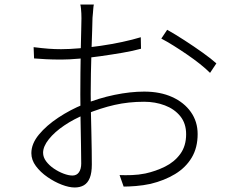

<svg xmlns="http://www.w3.org/2000/svg" viewBox="-20 -811 1040 851"><path d="M396 -791Q394 -782 393.5 -773Q393 -764 392 -754Q391 -744 390 -732Q390 -714 388.5 -675.5Q387 -637 385.5 -587Q384 -537 383 -486.5Q382 -436 382 -395Q382 -357 383 -312.5Q384 -268 385 -225Q386 -182 386.5 -144Q387 -106 387 -82Q387 -45 378 -22.5Q369 0 352 10Q335 20 311 20Q286 20 253.5 7.5Q221 -5 190 -26.5Q159 -48 139 -75Q119 -102 119 -132Q119 -174 152.5 -214.5Q186 -255 239 -290Q292 -325 349 -348Q417 -376 487.5 -390.5Q558 -405 619 -405Q690 -405 743 -381Q796 -357 826 -314.5Q856 -272 856 -217Q856 -156 829.5 -112Q803 -68 756 -39.5Q709 -11 647 4Q614 11 582.5 13.5Q551 16 528 16L510 -35Q535 -34 564.5 -35Q594 -36 624 -42Q670 -52 711.5 -72.5Q753 -93 779 -128.5Q805 -164 805 -216Q805 -264 779 -296Q753 -328 710.5 -344Q668 -360 619 -360Q550 -360 488 -346Q426 -332 358 -304Q308 -284 265 -255Q222 -226 196.5 -194Q171 -162 171 -134Q171 -114 184.5 -96Q198 -78 218.5 -64Q239 -50 261.5 -41.5Q284 -33 301 -33Q320 -33 330 -47.5Q340 -62 340 -86Q340 -117 339 -169Q338 -221 337 -280.5Q336 -340 336 -392Q336 -435 336.5 -487.5Q337 -540 338 -590.5Q339 -641 340 -679Q341 -717 341 -730Q341 -741 340.5 -751.5Q340 -762 339 -772.5Q338 -783 336 -791ZM721 -679Q755 -660 797.5 -632.5Q840 -605 878.5 -577.5Q917 -550 939 -530L911 -488Q892 -507 865.5 -528Q839 -549 809 -569.5Q779 -590 749.5 -608.5Q720 -627 695 -640ZM129 -602Q169 -597 196 -595Q223 -593 251 -593Q287 -593 332.5 -597Q378 -601 426.5 -608Q475 -615 521.5 -625Q568 -635 604 -646L605 -595Q569 -585 522 -577Q475 -569 425.5 -562Q376 -555 330.5 -551Q285 -547 252 -547Q213 -547 184.5 -548.5Q156 -550 131 -552Z"/></svg>

Font: Noto Sans JP Thin Light
Style: Regular
Weight: 300
Version: Version 2.004-H2;hotconv 1.0.118;makeotfexe 2.5.65603